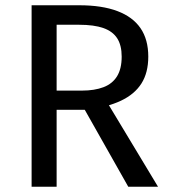

<svg xmlns="http://www.w3.org/2000/svg" viewBox="-20 -709 645 729"><path d="M100 -689H281Q367 -689 425.5 -667Q484 -645 513.5 -602Q543 -559 543 -494Q543 -433 517 -392Q491 -351 439 -326.5Q387 -302 309 -292H179V-365H291Q339 -365 373 -378Q407 -391 424.5 -419.5Q442 -448 442 -494Q442 -537 425 -563.5Q408 -590 372.5 -602.5Q337 -615 280 -615H195V0H100ZM294 -306 389 -317 580 0H467Z"/></svg>

Font: Fira Sans Variable
Style: Regular
Weight: 400
Designer: Carrois Corporate & Edenspiekermann AG
Foundry: Carrois Corporate GbR & Edenspiekermann AG
Version: Version 4.202